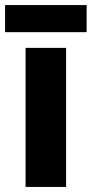

<svg xmlns="http://www.w3.org/2000/svg" viewBox="-35 -738 362 758"><path d="M307 -718H-15V-611H307ZM226 0V-549H66V0Z"/></svg>

Font: Noto Sans Myanmar SemiCondensed ExtraBold
Style: Regular
Weight: 800
Width: 4
Designer: Monotype Design Team
Foundry: Monotype Imaging Inc.
Version: Version 2.107